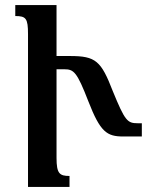

<svg xmlns="http://www.w3.org/2000/svg" viewBox="-20 -734 586 754"><path d="M202 -114V-462H232C270 -462 282 -452 327 -336C374 -215 400 -198 464 -198H537V-250H521C480 -250 471 -259 423 -376C377 -495 356 -514 255 -514H202V-714H40V-671C82 -671 90 -662 90 -600V0H253V-43C214 -43 202 -52 202 -114Z"/></svg>

Font: Noto Serif Armenian Condensed SemiBold
Style: Regular
Weight: 600
Width: 3
Designer: Monotype Design Team
Foundry: Monotype Imaging Inc.
Version: Version 2.008